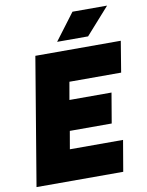

<svg xmlns="http://www.w3.org/2000/svg" viewBox="-97 -969 797 1038"><g transform="rotate(-10 302.0 -450.0)"><path d="M18 0 135 -700H604L576 -530H292L275 -433H506L478 -268H248L231 -170H523L494 0ZM264 -754 374 -900H564L434 -754Z"/></g></svg>

Font: Figtree Black
Style: Italic
Weight: 900
Italic angle: -9.5°
Foundry: Erik Kennedy
Version: Version 2.001;gftools[0.9.30]